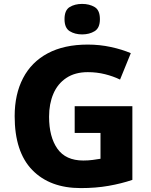

<svg xmlns="http://www.w3.org/2000/svg" viewBox="-20 -1045 771 982"><path d="M362 -502H657V-125Q601 -106 535.5 -94.5Q470 -83 393 -83Q235 -83 145 -175.5Q55 -268 55 -451Q55 -563 98 -645.5Q141 -728 224.5 -772.5Q308 -817 429 -817Q490 -817 547.5 -804.5Q605 -792 649 -773L594 -638Q559 -655 517 -665.5Q475 -676 429 -676Q364 -676 319.5 -646.5Q275 -617 253 -565.5Q231 -514 231 -448Q231 -345 273.5 -284.5Q316 -224 406 -224Q431 -224 454 -227Q477 -230 494 -233V-365H362ZM400 -1025Q437 -1025 464 -1009Q491 -993 491 -947Q491 -902 464 -885.5Q437 -869 400 -869Q363 -869 336.5 -885.5Q310 -902 310 -947Q310 -993 336.5 -1009Q363 -1025 400 -1025Z"/></svg>

Font: Noto Sans Telugu UI ExtraBold
Style: Regular
Weight: 800
Designer: Jelle Bosma - Monotype Design Team
Foundry: Monotype Imaging Inc.
Version: Version 2.005; ttfautohint (v1.8.4.7-5d5b)